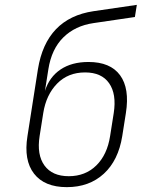

<svg xmlns="http://www.w3.org/2000/svg" viewBox="-20 -760 640 790"><path d="M255 10Q163 10 120 -45.5Q77 -101 93 -200L136 -475Q170 -685 365 -714L543 -740L535 -690L365 -665Q289 -654 240.5 -606Q192 -558 179 -475L165 -386Q183 -443 229 -474Q275 -505 344 -505Q434 -505 474 -450.5Q514 -396 498 -295L483 -200Q467 -100 407 -45Q347 10 255 10ZM263 -35Q331 -35 376 -79Q421 -123 433 -200L448 -295Q460 -373 429 -417.5Q398 -462 330 -462Q260 -462 215 -416Q170 -370 158 -295L143 -200Q131 -123 163 -79Q195 -35 263 -35Z"/></svg>

Font: JetBrains Mono NL Thin
Style: Italic
Weight: 100
Italic angle: -9°
Monospace: yes
Designer: Philipp Nurullin, Konstantin Bulenkov
Foundry: JetBrains
Version: Version 2.305; ttfautohint (v1.8.4.7-5d5b)